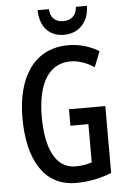

<svg xmlns="http://www.w3.org/2000/svg" viewBox="-61 -968 673 1022"><g transform="rotate(-5 275.0 -457.0)"><path d="M443 -924H384C381 -875 351 -854 311 -854C270 -854 242 -876 240 -924H179C182 -830 233 -781 309 -781C386 -781 442 -836 443 -924ZM300 -384V-296H396V-92C370 -83 343 -78 308 -78C197 -78 152 -198 152 -356C152 -540 218 -637 329 -637C372 -637 415 -622 456 -595L489 -678C441 -707 385 -724 326 -724C142 -724 49 -575 49 -359C49 -144 128 10 303 10C371 10 433 -2 494 -27V-384Z"/></g></svg>

Font: Noto Sans Sinhala UI ExtraCondensed Medium
Style: Regular
Weight: 500
Width: 2
Designer: Jelle Bosma - Monotype Design Team
Foundry: Monotype Imaging Inc.
Version: Version 2.006